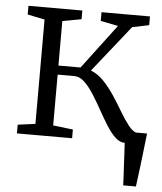

<svg xmlns="http://www.w3.org/2000/svg" viewBox="-52 -588 688 813"><g transform="rotate(5 292.0 -181.0)"><path d="M502 180Q501 157 499.8 133.5Q498.5 110 497.2 87Q496 64 495 41.8Q494 19.5 492.5 -0.5L447 -47.5H583.5Q581 -25 578.2 -2.2Q575.5 20.5 573 43.5Q570.5 66.5 567.5 89.5Q564.5 112.5 561.8 135.2Q559 158 556 180ZM34.5 0V-37L109 -47V-490.5L36 -505.5V-542.5H265V-505.5L184.5 -490.5V-301.5H278.5L421 -490.5L346.5 -505.5V-542.5H552.5V-505.5L481 -490.5L323.5 -292.5Q353.5 -281 378.8 -254.5Q404 -228 425.8 -194.8Q447.5 -161.5 466.5 -129.5Q485.5 -97.5 503.2 -74.8Q521 -52 538 -46.5L571.5 -37V0H492Q470.5 0 451 -19Q431.5 -38 412.8 -68Q394 -98 375.5 -131.5Q357 -165 337.8 -195Q318.5 -225 298.2 -244Q278 -263 255.5 -263H184.5V-47L269 -37V0Z"/></g></svg>

Font: Merriweather 48pt Light
Style: Regular
Weight: 300
Version: Version 2.100